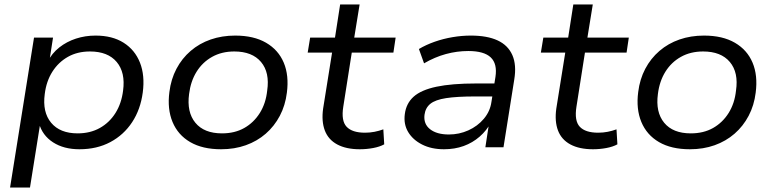

<svg xmlns="http://www.w3.org/2000/svg" viewBox="-20 -658 3457 858"><path d="M25 180 132 -490H217L200 -381H192Q212 -420 245 -446Q278 -472 319.5 -485.5Q361 -499 407 -499Q482 -499 532.5 -467Q583 -435 605.5 -378Q628 -321 618 -245Q608 -169 570.5 -112Q533 -55 473 -23Q413 9 335 9Q265 9 217 -22Q169 -53 154 -108H160L114 180ZM327 -62Q383 -62 426 -86Q469 -110 496 -153Q523 -196 530 -253Q541 -334 501.5 -381Q462 -428 382 -428Q326 -428 283.5 -404Q241 -380 214 -337.5Q187 -295 180 -238Q169 -157 208.5 -109.5Q248 -62 327 -62Z M968 9Q885 9 830 -23Q775 -55 751 -113Q727 -171 737 -247Q744 -304 768.5 -350.5Q793 -397 832 -430.5Q871 -464 921.5 -481.5Q972 -499 1031 -499Q1114 -499 1169 -467Q1224 -435 1248 -378Q1272 -321 1262 -244Q1255 -187 1230.5 -140.5Q1206 -94 1167.5 -60.5Q1129 -27 1078.5 -9Q1028 9 968 9ZM972 -62Q1029 -62 1071.5 -86Q1114 -110 1141 -153Q1168 -196 1174 -253Q1186 -334 1146.5 -381Q1107 -428 1027 -428Q971 -428 928 -404Q885 -380 858.5 -337.5Q832 -295 825 -238Q814 -157 853 -109.5Q892 -62 972 -62Z M1588 9Q1527 9 1487 -12.5Q1447 -34 1431.5 -75Q1416 -116 1424 -173L1464 -423H1355L1366 -490H1477L1500 -638H1587L1563 -490H1748L1738 -423H1552L1514 -181Q1504 -118 1529 -91.5Q1554 -65 1611 -65Q1633 -65 1653.5 -69Q1674 -73 1693 -80L1697 -13Q1677 -2 1647.5 3.5Q1618 9 1588 9Z M1964 9Q1908 9 1866.5 -12Q1825 -33 1804 -68Q1783 -103 1789 -148Q1795 -196 1828.5 -226Q1862 -256 1930.5 -270.5Q1999 -285 2108 -285H2204L2195 -227H2105Q2022 -227 1973.5 -219.5Q1925 -212 1903 -194Q1881 -176 1877 -145Q1872 -104 1902 -80.5Q1932 -57 1986 -57Q2032 -57 2073 -75.5Q2114 -94 2142 -127Q2170 -160 2176 -202L2194 -314Q2203 -373 2173 -401.5Q2143 -430 2073 -430Q2022 -430 1972.5 -416.5Q1923 -403 1875 -375L1852 -439Q1884 -458 1922.5 -471.5Q1961 -485 2002.5 -492Q2044 -499 2084 -499Q2157 -499 2203.5 -477.5Q2250 -456 2269.5 -412Q2289 -368 2278 -302L2230 0H2149L2166 -111H2174Q2155 -75 2123.5 -47.5Q2092 -20 2052 -5.5Q2012 9 1964 9Z M2630 9Q2569 9 2529 -12.5Q2489 -34 2473.5 -75Q2458 -116 2466 -173L2506 -423H2397L2408 -490H2519L2542 -638H2629L2605 -490H2790L2780 -423H2594L2556 -181Q2546 -118 2571 -91.5Q2596 -65 2653 -65Q2675 -65 2695.5 -69Q2716 -73 2735 -80L2739 -13Q2719 -2 2689.5 3.5Q2660 9 2630 9Z M3063 9Q2980 9 2925 -23Q2870 -55 2846 -113Q2822 -171 2832 -247Q2839 -304 2863.5 -350.5Q2888 -397 2927 -430.5Q2966 -464 3016.5 -481.5Q3067 -499 3126 -499Q3209 -499 3264 -467Q3319 -435 3343 -378Q3367 -321 3357 -244Q3350 -187 3325.5 -140.5Q3301 -94 3262.5 -60.5Q3224 -27 3173.5 -9Q3123 9 3063 9ZM3067 -62Q3124 -62 3166.5 -86Q3209 -110 3236 -153Q3263 -196 3269 -253Q3281 -334 3241.5 -381Q3202 -428 3122 -428Q3066 -428 3023 -404Q2980 -380 2953.5 -337.5Q2927 -295 2920 -238Q2909 -157 2948 -109.5Q2987 -62 3067 -62Z"/></svg>

Font: Nunito Sans 10pt SemiExpanded
Style: Italic
Weight: 400
Width: 6
Italic angle: -9°
Designer: Vernon Adams
Foundry: Vernon Adams
Version: Version 3.101;gftools[0.9.27]